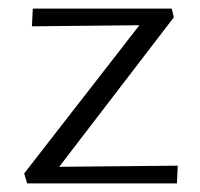

<svg xmlns="http://www.w3.org/2000/svg" viewBox="-20 -425 463 445"><path d="M36 -23 319 -387 350 -367 54 -364 56 -405H378L383 -385L100 -16L72 -38L392 -41L390 0H43Z"/></svg>

Font: Ysabeau Office Light
Style: Regular
Weight: 300
Designer: Christian Thalmann (Catharsis Fonts)
Version: Version 2.001;gftools[0.9.30]; featfreeze: tnum,lnum,ss02